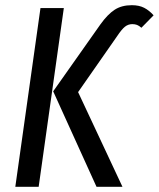

<svg xmlns="http://www.w3.org/2000/svg" viewBox="-20 -720 612 740"><path d="M185 -368 367 -626Q395 -665 422 -682.5Q449 -700 488 -700Q516 -700 535.5 -690Q555 -680 572 -661L525 -613Q516 -621 508 -624Q500 -627 490 -627Q474 -627 461.5 -617Q449 -607 431 -580L281 -365L452 0H352ZM39 0 136 -689H226L129 0Z"/></svg>

Font: Fira Sans Extra Condensed
Style: Italic
Weight: 400
Width: 3
Italic angle: -8°
Designer: Carrois Corporate & Edenspiekermann AG
Foundry: Carrois Corporate GbR & Edenspiekermann AG
Version: Version 4.203